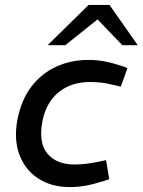

<svg xmlns="http://www.w3.org/2000/svg" viewBox="-20 -755 581 782"><path d="M265 7Q189 7 135 -28.5Q81 -64 58.5 -126.5Q36 -189 51 -268Q67 -349 108 -402.5Q149 -456 209 -483.5Q269 -511 340 -511Q376 -511 410.5 -504Q445 -497 483 -484L499 -477L472 -402L442 -409Q415 -416 392 -418.5Q369 -421 347 -421Q270 -421 219 -379.5Q168 -338 153 -262Q136 -174 173 -129.5Q210 -85 284 -85Q328 -85 385 -97L412 -103L425 -25L403 -18Q363 -5 330 1Q297 7 265 7ZM478 -571 364 -690 341 -735H426L541 -571ZM174 -571 341 -735H426L390 -686L246 -571Z"/></svg>

Font: REM
Style: Italic
Weight: 400
Italic angle: -11°
Designer: Octavio Pardo
Foundry: Ashler Design
Version: Version 1.005;gftools[0.9.28]